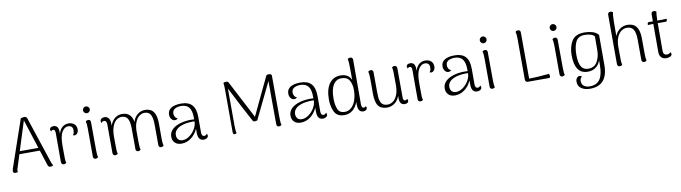

<svg xmlns="http://www.w3.org/2000/svg" viewBox="-39 -1527 9088 2561"><g transform="rotate(-10 4505.5 -246.5)"><path d="M568 -5Q555 10 534 10Q519 10 508.5 3.5Q498 -3 495 -15L427 -226H150L92 -43Q86 -27 86 -15Q86 -2 91 4Q76 10 58 10Q24 10 24 -19Q24 -26 27.5 -38Q31 -50 32 -56L251 -693Q276 -704 298 -704Q329 -704 337 -679L547 -45Q556 -20 568 -5ZM414 -265 287 -660 162 -265Z M973 -417Q973 -388 958 -368Q943 -348 923 -346H919Q903 -346 898 -353Q910 -369 913.5 -383Q917 -397 917 -415Q917 -480 853 -480Q805 -480 770.5 -423.5Q736 -367 736 -244V-174Q736 -87 737.5 -56Q739 -25 746 -5Q732 9 711 9Q696 9 686.5 -1Q677 -11 677 -28V-417Q677 -444 670 -456Q663 -468 648 -468Q629 -468 621 -451Q610 -467 610 -479Q610 -496 624 -506Q638 -516 662 -516Q732 -516 730 -418V-400Q746 -457 781 -487Q816 -517 864 -517Q913 -517 943 -491Q973 -465 973 -417Z M1087 -654Q1087 -673 1100.5 -686.5Q1114 -700 1133 -700Q1152 -700 1165.5 -686.5Q1179 -673 1179 -654Q1179 -635 1165.5 -621.5Q1152 -608 1133 -608Q1114 -608 1100.5 -621.5Q1087 -635 1087 -654ZM1177 -4Q1161 10 1142 10Q1127 10 1118 0.5Q1109 -9 1109 -25L1108 -405Q1108 -470 1098 -503Q1112 -517 1132 -517Q1147 -517 1156 -508Q1165 -499 1165 -482L1167 -103Q1167 -34 1177 -4Z M2064 -4Q2048 10 2030 10Q2014 10 2005 0.5Q1996 -9 1996 -25L1995 -301Q1995 -391 1971 -435.5Q1947 -480 1887 -480Q1854 -480 1821.5 -458Q1789 -436 1766.5 -386.5Q1744 -337 1742 -259L1743 -103Q1743 -34 1753 -4Q1737 10 1719 10Q1704 10 1695 0.5Q1686 -9 1686 -25L1685 -301Q1685 -393 1660.5 -436.5Q1636 -480 1576 -480Q1542 -480 1509 -456Q1476 -432 1454.5 -377Q1433 -322 1433 -236Q1433 -103 1434.5 -64.5Q1436 -26 1443 -4Q1429 10 1409 10Q1394 10 1384.5 0Q1375 -10 1375 -27L1374 -415Q1374 -441 1364.5 -454.5Q1355 -468 1337 -468Q1326 -468 1317 -461.5Q1308 -455 1304 -444Q1294 -458 1294 -471Q1294 -491 1310 -503.5Q1326 -516 1349 -516Q1386 -516 1407 -490.5Q1428 -465 1428 -417V-386Q1448 -447 1491 -482Q1534 -517 1590 -517Q1714 -517 1737 -384Q1755 -446 1799.5 -481.5Q1844 -517 1902 -517Q1980 -517 2017 -464Q2054 -411 2054 -306V-103Q2054 -38 2064 -4Z M2668 -34Q2668 -15 2650 -2.5Q2632 10 2607 10Q2529 10 2529 -97V-152Q2495 -76 2435.5 -32.5Q2376 11 2307 11Q2249 11 2217 -20.5Q2185 -52 2185 -104Q2185 -161 2227.5 -202Q2270 -243 2347 -264Q2413 -281 2483 -281Q2498 -281 2526 -279V-305Q2526 -396 2492 -440.5Q2458 -485 2383 -485Q2335 -485 2300.5 -465.5Q2266 -446 2266 -401Q2266 -379 2278 -358.5Q2290 -338 2312 -331Q2299 -313 2273 -313Q2244 -313 2225.5 -339Q2207 -365 2207 -398Q2207 -457 2255.5 -487Q2304 -517 2390 -517Q2490 -517 2538 -464Q2586 -411 2586 -302V-91Q2586 -38 2623 -38Q2632 -38 2642 -44Q2652 -50 2658 -61Q2668 -50 2668 -34ZM2527 -252 2503 -253Q2465 -253 2424.5 -247.5Q2384 -242 2357 -232Q2305 -215 2277 -185Q2249 -155 2249 -114Q2249 -79 2268.5 -55.5Q2288 -32 2329 -32Q2373 -32 2419 -64Q2465 -96 2495.5 -147Q2526 -198 2527 -252Z M3661 -4Q3645 10 3626 10Q3611 10 3602 0.5Q3593 -9 3593 -25L3591 -610L3353 -120Q3338 -113 3321 -113Q3308 -113 3296 -119Q3199 -294 3041 -605L3042 -103Q3042 -34 3052 -1Q3041 10 3026 10Q3002 10 3002 -21L3001 -588Q3001 -655 2995 -689Q3005 -699 3033 -699Q3053 -699 3063 -686Q3214 -394 3331 -172Q3406 -327 3457 -438Q3485 -497 3515.5 -561Q3546 -625 3579 -693Q3593 -699 3613 -699Q3628 -699 3638 -692.5Q3648 -686 3649 -676L3651 -103Q3651 -34 3661 -4Z M4283 -34Q4283 -15 4265 -2.5Q4247 10 4222 10Q4144 10 4144 -97V-152Q4110 -76 4050.5 -32.5Q3991 11 3922 11Q3864 11 3832 -20.5Q3800 -52 3800 -104Q3800 -161 3842.5 -202Q3885 -243 3962 -264Q4028 -281 4098 -281Q4113 -281 4141 -279V-305Q4141 -396 4107 -440.5Q4073 -485 3998 -485Q3950 -485 3915.5 -465.5Q3881 -446 3881 -401Q3881 -379 3893 -358.5Q3905 -338 3927 -331Q3914 -313 3888 -313Q3859 -313 3840.5 -339Q3822 -365 3822 -398Q3822 -457 3870.5 -487Q3919 -517 4005 -517Q4105 -517 4153 -464Q4201 -411 4201 -302V-91Q4201 -38 4238 -38Q4247 -38 4257 -44Q4267 -50 4273 -61Q4283 -50 4283 -34ZM4142 -252 4118 -253Q4080 -253 4039.5 -247.5Q3999 -242 3972 -232Q3920 -215 3892 -185Q3864 -155 3864 -114Q3864 -79 3883.5 -55.5Q3903 -32 3944 -32Q3988 -32 4034 -64Q4080 -96 4110.5 -147Q4141 -198 4142 -252Z M4820 -29Q4820 -13 4805 -2.5Q4790 8 4767 8Q4696 8 4696 -100V-132Q4671 -65 4625 -26Q4579 13 4511 13Q4414 13 4378 -58.5Q4342 -130 4342 -227Q4342 -364 4396 -440.5Q4450 -517 4550 -517Q4604 -517 4641 -494.5Q4678 -472 4694 -430L4693 -597Q4693 -681 4683 -715Q4697 -729 4718 -729Q4734 -729 4743.5 -720Q4753 -711 4753 -694L4752 -91Q4752 -40 4783 -40Q4802 -40 4810 -57Q4820 -43 4820 -29ZM4693 -296Q4693 -373 4662.5 -425.5Q4632 -478 4555 -478Q4484 -478 4444.5 -415Q4405 -352 4405 -229Q4405 -143 4429 -85.5Q4453 -28 4524 -28Q4575 -28 4613.5 -63.5Q4652 -99 4672.5 -160Q4693 -221 4693 -296Z M5381 -29Q5381 -12 5367.5 -2Q5354 8 5330 8Q5260 8 5260 -84V-115Q5239 -55 5193.5 -21Q5148 13 5090 13Q5009 13 4972 -36Q4935 -85 4934 -201V-404Q4934 -469 4924 -503Q4940 -517 4958 -517Q4973 -517 4982.5 -507.5Q4992 -498 4992 -482L4993 -207Q4993 -138 5004 -99Q5015 -60 5039 -42.5Q5063 -25 5105 -25Q5141 -25 5175.5 -49Q5210 -73 5233 -126.5Q5256 -180 5256 -264Q5256 -402 5254.5 -441Q5253 -480 5246 -503Q5260 -517 5280 -517Q5295 -517 5304.5 -507Q5314 -497 5314 -480L5315 -90Q5315 -62 5321.5 -51Q5328 -40 5344 -40Q5362 -40 5370 -56Q5381 -42 5381 -29Z M5804 -417Q5804 -388 5789 -368Q5774 -348 5754 -346H5750Q5734 -346 5729 -353Q5741 -369 5744.5 -383Q5748 -397 5748 -415Q5748 -480 5684 -480Q5636 -480 5601.5 -423.5Q5567 -367 5567 -244V-174Q5567 -87 5568.5 -56Q5570 -25 5577 -5Q5563 9 5542 9Q5527 9 5517.5 -1Q5508 -11 5508 -28V-417Q5508 -444 5501 -456Q5494 -468 5479 -468Q5460 -468 5452 -451Q5441 -467 5441 -479Q5441 -496 5455 -506Q5469 -516 5493 -516Q5563 -516 5561 -418V-400Q5577 -457 5612 -487Q5647 -517 5695 -517Q5744 -517 5774 -491Q5804 -465 5804 -417Z M6372 -34Q6372 -15 6354 -2.5Q6336 10 6311 10Q6233 10 6233 -97V-152Q6199 -76 6139.5 -32.5Q6080 11 6011 11Q5953 11 5921 -20.5Q5889 -52 5889 -104Q5889 -161 5931.5 -202Q5974 -243 6051 -264Q6117 -281 6187 -281Q6202 -281 6230 -279V-305Q6230 -396 6196 -440.5Q6162 -485 6087 -485Q6039 -485 6004.5 -465.5Q5970 -446 5970 -401Q5970 -379 5982 -358.5Q5994 -338 6016 -331Q6003 -313 5977 -313Q5948 -313 5929.5 -339Q5911 -365 5911 -398Q5911 -457 5959.5 -487Q6008 -517 6094 -517Q6194 -517 6242 -464Q6290 -411 6290 -302V-91Q6290 -38 6327 -38Q6336 -38 6346 -44Q6356 -50 6362 -61Q6372 -50 6372 -34ZM6231 -252 6207 -253Q6169 -253 6128.5 -247.5Q6088 -242 6061 -232Q6009 -215 5981 -185Q5953 -155 5953 -114Q5953 -79 5972.5 -55.5Q5992 -32 6033 -32Q6077 -32 6123 -64Q6169 -96 6199.5 -147Q6230 -198 6231 -252Z M6461 -654Q6461 -673 6474.5 -686.5Q6488 -700 6507 -700Q6526 -700 6539.5 -686.5Q6553 -673 6553 -654Q6553 -635 6539.5 -621.5Q6526 -608 6507 -608Q6488 -608 6474.5 -621.5Q6461 -635 6461 -654ZM6551 -4Q6535 10 6516 10Q6501 10 6492 0.5Q6483 -9 6483 -25L6482 -405Q6482 -470 6472 -503Q6486 -517 6506 -517Q6521 -517 6530 -508Q6539 -499 6539 -482L6541 -103Q6541 -34 6551 -4Z M7021 -38Q7128 -39 7288 -55Q7294 -52 7297 -43.5Q7300 -35 7300 -25Q7300 0 7285 0H6996Q6981 0 6971.5 -9.5Q6962 -19 6962 -35L6961 -587Q6961 -652 6951 -685Q6965 -699 6985 -699Q7001 -699 7010 -689.5Q7019 -680 7019 -664Z M7408 -654Q7408 -673 7421.5 -686.5Q7435 -700 7454 -700Q7473 -700 7486.5 -686.5Q7500 -673 7500 -654Q7500 -635 7486.5 -621.5Q7473 -608 7454 -608Q7435 -608 7421.5 -621.5Q7408 -635 7408 -654ZM7498 -4Q7482 10 7463 10Q7448 10 7439 0.5Q7430 -9 7430 -25L7429 -405Q7429 -470 7419 -503Q7433 -517 7453 -517Q7468 -517 7477 -508Q7486 -499 7486 -482L7488 -103Q7488 -34 7498 -4Z M7636 114Q7636 83 7651 63.5Q7666 44 7688 44Q7709 44 7719 57Q7692 75 7692 114Q7692 159 7722.5 181.5Q7753 204 7801 204Q7895 204 7938.5 140.5Q7982 77 7982 -52V-118Q7963 -59 7918 -26Q7873 7 7809 7Q7633 7 7633 -248Q7633 -358 7680.5 -437.5Q7728 -517 7855 -517Q7908 -517 7958.5 -502.5Q8009 -488 8041 -451V-45Q8041 236 7799 236Q7729 236 7682.5 204.5Q7636 173 7636 114ZM7982 -248 7983 -441Q7965 -462 7929.5 -473Q7894 -484 7850 -484Q7760 -484 7728 -414.5Q7696 -345 7696 -242Q7696 -132 7727 -81.5Q7758 -31 7822 -31Q7905 -31 7943 -97Q7981 -163 7982 -248Z M8605 -4Q8591 10 8571 10Q8556 10 8547 0.5Q8538 -9 8538 -25L8537 -301Q8537 -392 8510 -436Q8483 -480 8421 -480Q8384 -480 8348.5 -456.5Q8313 -433 8289.5 -380Q8266 -327 8266 -244Q8266 -106 8267.5 -66.5Q8269 -27 8276 -4Q8262 10 8242 10Q8227 10 8217.5 0Q8208 -10 8208 -27L8207 -694Q8207 -711 8216.5 -720Q8226 -729 8242 -729Q8263 -729 8277 -715Q8271 -697 8269 -670Q8267 -643 8266 -591L8265 -395Q8287 -452 8332.5 -484.5Q8378 -517 8435 -517Q8517 -517 8556 -464Q8595 -411 8595 -306L8596 -103Q8596 -35 8605 -4Z M8966 -507 8965 -488Q8964 -479 8959.5 -474Q8955 -469 8948 -469H8839V-427L8838 -91Q8838 -65 8851 -50.5Q8864 -36 8888 -36Q8904 -36 8918 -42.5Q8932 -49 8938 -60Q8948 -46 8948 -33Q8948 -13 8926.5 -1Q8905 11 8872 11Q8829 11 8804 -15Q8779 -41 8779 -88V-469H8765Q8724 -469 8705 -466L8706 -485Q8707 -494 8711.5 -499Q8716 -504 8724 -504H8779V-602Q8779 -618 8789 -627.5Q8799 -637 8815 -637Q8835 -637 8849 -623Q8844 -608 8842 -581Q8840 -554 8839 -504H8895Q8909 -504 8930.5 -505Q8952 -506 8966 -507Z"/></g></svg>

Font: Arima Madurai Light
Style: Regular
Weight: 300
Designer: Joana Correia and Natanael Gama
Foundry: NDISCOVER
Version: Version 1.020